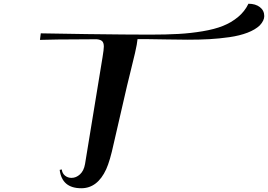

<svg xmlns="http://www.w3.org/2000/svg" viewBox="-20 -1002 1440 1032"><path d="M312 -91.3Q314.5 -70.3 329.3 -58.1Q344.2 -45.9 364.3 -45.9Q389.2 -45.9 409.9 -64.9Q430.7 -84 437 -120.1L531.2 -694.8Q538.1 -736.8 538.1 -751.5Q538.1 -771.5 529.5 -780.3Q521 -789.1 499.5 -791Q231.9 -790 194.8 -787.6L199.2 -822.8Q222.2 -821.8 445.3 -818.8Q668.5 -815.9 787.1 -815.9Q874 -815.9 939.5 -819.6Q1004.9 -823.2 1069.1 -834Q1133.3 -844.7 1178.5 -862.8Q1223.6 -880.9 1259.5 -910.6Q1295.4 -940.4 1315.4 -981.9Q1353.5 -981.9 1377 -963.6Q1400.4 -945.3 1400.4 -915.5Q1400.4 -891.6 1376.5 -865.7Q1352.1 -842.3 1310.1 -826.2Q1268.1 -810.1 1212.9 -802.2Q1157.7 -794.4 1105.5 -791.5Q1053.2 -788.6 989.3 -788.6Q946.3 -788.6 875.2 -790Q804.2 -791.5 780.3 -791.5H719.2Q717.3 -767.6 705.6 -716.6Q693.8 -665.5 679.4 -608.6Q665 -551.8 663.1 -542L591.3 -230.5Q571.3 -137.2 550.8 -92.3Q503.9 9.8 417 9.8Q313 9.8 300.8 -88.9Z"/></svg>

Font: QumpellkaNo12
Style: Regular
Weight: 500
Designer: gluk (gluksza@wp.pl)
Foundry: gluk (gluksza@wp.pl)
Version: Version 00.480